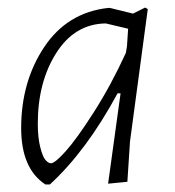

<svg xmlns="http://www.w3.org/2000/svg" viewBox="-20 -482 462 508"><path d="M266 -461H271L332 -446L364 -462L371 -458L324 -108L317 -1L266 4L299 -235H291Q209 -83 112 6H100Q36 -36 36 -143Q36 -266 97 -357.5Q158 -449 266 -461ZM80 -155Q80 -118 86.5 -92.5Q93 -67 100.5 -58.5Q108 -50 115 -50Q125 -50 153.5 -81.5Q182 -113 227.5 -184Q273 -255 313 -342L316 -360L319 -406L260 -420Q178 -419 129 -342Q80 -265 80 -155Z"/></svg>

Font: Alegreya Sans Light
Style: Italic
Weight: 300
Italic angle: -7°
Designer: Juan Pablo del Peral
Foundry: Huerta Tipografica
Version: Version 2.007